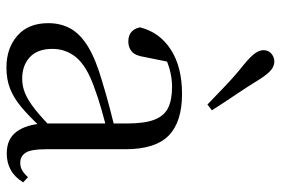

<svg xmlns="http://www.w3.org/2000/svg" viewBox="-158 -700 873 597"><g transform="rotate(90 278.5 -401.5)"><path d="M190 15Q130 15 91 -19Q52 -53 52 -115Q52 -154 69 -184.5Q86 -215 125.5 -239Q165 -263 231 -282Q273 -295 319 -307Q365 -319 405 -328V-303Q365 -293 324 -281.5Q283 -270 249 -257Q185 -234 158.5 -202Q132 -170 132 -128Q132 -82 157.5 -58Q183 -34 225 -34Q248 -34 270 -43Q292 -52 320 -74Q348 -96 386 -134L395 -87H371Q340 -54 312.5 -31Q285 -8 256 3.5Q227 15 190 15ZM457 14Q412 14 389.5 -16.5Q367 -47 364 -100V-103V-359Q364 -415 352 -445.5Q340 -476 315 -488Q290 -500 250 -500Q221 -500 192 -491.5Q163 -483 130 -465L173 -492L157 -413Q153 -386 140.5 -375Q128 -364 109 -364Q73 -364 65 -400Q80 -461 134 -496Q188 -531 272 -531Q359 -531 401.5 -489.5Q444 -448 444 -355V-108Q444 -61 455 -44.5Q466 -28 486 -28Q499 -28 509 -33.5Q519 -39 531 -52L547 -37Q531 -11 508.5 1.5Q486 14 457 14ZM323 -624 305 -610Q275 -639 244.5 -668Q214 -697 180 -724Q157 -743 146.5 -757Q136 -771 136 -784Q136 -800 147 -809Q158 -818 171 -818Q185 -818 197.5 -808Q210 -798 226 -773Q250 -734 275 -697Q300 -660 323 -624Z"/></g></svg>

Font: Noto Serif KR ExtraLight
Style: Regular
Weight: 400
Version: Version 2.002-H1;hotconv 1.1.0;makeotfexe 2.6.0